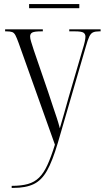

<svg xmlns="http://www.w3.org/2000/svg" viewBox="-20 -679 511 937"><path d="M37 228Q84 228 116 219Q148 210 170.5 188Q193 166 211 127Q229 88 248 27L71 -469Q62 -494 55.5 -506.5Q49 -519 39.5 -522.5Q30 -526 11 -526H5V-536H189V-526H182Q149 -526 138 -520.5Q127 -515 127 -501Q127 -491 132 -475Q137 -459 145 -434L215 -230Q229 -187 239 -157.5Q249 -128 257 -104Q265 -80 272 -53Q281 -82 292 -122Q303 -162 315 -204L383 -437Q390 -459 393.5 -475Q397 -491 397 -500Q397 -513 387.5 -519.5Q378 -526 346 -526H318V-536H471V-526H465Q445 -526 434 -521Q423 -516 415.5 -500Q408 -484 399 -452L262 19Q236 107 209.5 154Q183 201 144.5 219.5Q106 238 45 238H37ZM122 -639V-659H367V-639Z"/></svg>

Font: Noto Serif Display Condensed Light
Style: Regular
Weight: 300
Width: 3
Designer: Monotype Design Team
Foundry: Monotype Imaging Inc.
Version: Version 2.009